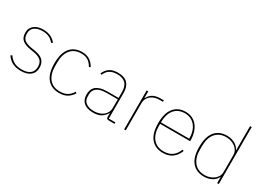

<svg xmlns="http://www.w3.org/2000/svg" viewBox="-21 -1444 2948 2159"><g transform="rotate(30 1453.5 -364.0)"><path d="M236 12Q175 12 129.5 -9.5Q84 -31 49 -81L67 -93Q101 -46 140.5 -26.5Q180 -7 236 -7Q308 -7 345 -37Q382 -67 382 -124Q382 -181 349.5 -208Q317 -235 254 -245L210 -252Q143 -262 104.5 -292.5Q66 -323 66 -389Q66 -421 78.5 -445Q91 -469 112.5 -485.5Q134 -502 163 -510Q192 -518 226 -518Q259 -518 284.5 -512Q310 -506 330 -495.5Q350 -485 365.5 -472Q381 -459 393 -445L377 -431Q365 -444 351.5 -456.5Q338 -469 320.5 -478.5Q303 -488 280 -493.5Q257 -499 227 -499Q164 -499 125.5 -471.5Q87 -444 87 -390Q87 -333 118 -308Q149 -283 214 -272L258 -265Q291 -260 318 -250Q345 -240 363.5 -223.5Q382 -207 392.5 -182.5Q403 -158 403 -125Q403 -59 358.5 -23.5Q314 12 236 12Z M732 12Q632 12 577 -54.5Q522 -121 522 -253Q522 -385 577 -451.5Q632 -518 732 -518Q792 -518 833 -490.5Q874 -463 897 -418L879 -409Q855 -453 820.5 -476Q786 -499 732 -499Q641 -499 593 -439.5Q545 -380 545 -277V-229Q545 -126 593 -66.5Q641 -7 732 -7Q791 -7 828.5 -30Q866 -53 890 -95L906 -84Q881 -41 839.5 -14.5Q798 12 732 12Z M1371 0Q1342 0 1342 -29V-77H1339Q1320 -41 1281.5 -14.5Q1243 12 1173 12Q1095 12 1052.5 -24.5Q1010 -61 1010 -130Q1010 -161 1019.5 -188Q1029 -215 1051 -234Q1073 -253 1109.5 -264Q1146 -275 1200 -275H1342V-349Q1342 -427 1305.5 -463Q1269 -499 1198 -499Q1141 -499 1103.5 -476.5Q1066 -454 1045 -404L1027 -412Q1048 -461 1087.5 -489.5Q1127 -518 1198 -518Q1281 -518 1322 -475.5Q1363 -433 1363 -352V-19H1448V0ZM1173 -7Q1207 -7 1237.5 -16Q1268 -25 1291 -42.5Q1314 -60 1328 -86.5Q1342 -113 1342 -148V-257H1201Q1112 -257 1072.5 -226Q1033 -195 1033 -145V-115Q1033 -62 1072 -34.5Q1111 -7 1173 -7Z M1573 0V-506H1594V-419H1597Q1606 -437 1618.5 -452.5Q1631 -468 1649.5 -480Q1668 -492 1694 -499Q1720 -506 1755 -506H1796V-487H1752Q1721 -487 1692.5 -478.5Q1664 -470 1642 -453Q1620 -436 1607 -410Q1594 -384 1594 -349V0Z M2081 12Q1981 12 1925 -54.5Q1869 -121 1869 -253Q1869 -384 1924 -451Q1979 -518 2077 -518Q2123 -518 2160.5 -500.5Q2198 -483 2225 -450Q2252 -417 2267 -370.5Q2282 -324 2282 -266V-256H1892V-229Q1892 -126 1941 -66.5Q1990 -7 2081 -7Q2209 -7 2256 -131L2274 -124Q2251 -61 2202.5 -24.5Q2154 12 2081 12ZM2077 -499Q1988 -499 1940 -439.5Q1892 -380 1892 -277V-275H2259V-279Q2259 -329 2246 -369.5Q2233 -410 2209 -439Q2185 -468 2151.5 -483.5Q2118 -499 2077 -499Z M2781 -78H2778Q2770 -61 2756 -45Q2742 -29 2721.5 -16.5Q2701 -4 2674 4Q2647 12 2614 12Q2514 12 2458 -54Q2402 -120 2402 -253Q2402 -386 2458 -452Q2514 -518 2614 -518Q2647 -518 2674 -510Q2701 -502 2721.5 -489.5Q2742 -477 2756 -460.5Q2770 -444 2778 -428H2781V-740H2802V0H2781ZM2614 -7Q2647 -7 2677 -17Q2707 -27 2730.5 -45Q2754 -63 2767.5 -88Q2781 -113 2781 -143V-363Q2781 -393 2767.5 -418Q2754 -443 2730.5 -461Q2707 -479 2677 -489Q2647 -499 2614 -499Q2523 -499 2474 -439.5Q2425 -380 2425 -277V-229Q2425 -126 2474 -66.5Q2523 -7 2614 -7Z"/></g></svg>

Font: IBM Plex Sans Devanagari Thin
Style: Regular
Weight: 100
Designer: Mike Abbink, Paul van der Laan, Pieter van Rosmalen, Erin McLaughlin
Foundry: Bold Monday
Version: Version 1.1